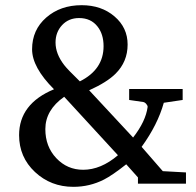

<svg xmlns="http://www.w3.org/2000/svg" viewBox="-20 -704 753 736"><path d="M692.9 0H508.8V-23.9L463.9 -74.2Q410.2 -31.7 378.4 -15.6Q323.7 12.2 261.2 12.2Q174.8 12.2 114 -44.7Q53.2 -101.6 53.2 -186Q53.2 -306.2 187 -361.8Q103 -445.8 103 -515.1Q103 -589.4 157.2 -636.7Q211.4 -684.1 293 -684.1Q368.7 -684.1 418.9 -641.1Q469.2 -598.1 469.2 -533.2Q469.2 -467.3 422.9 -421.4Q390.1 -388.7 321.8 -357.9L490.2 -176.8Q538.6 -238.8 545.9 -293.9Q546.4 -298.8 540.8 -305.4Q535.2 -312 528.8 -313L475.1 -320.8V-362.8H680.2V-320.8L607.9 -310.1Q584.5 -226.1 522.9 -141.1L604 -47.9L692.9 -43ZM377 -526.9Q377 -572.8 354 -602.1Q328.6 -634.8 283.2 -634.8Q243.2 -634.8 218 -607.7Q192.9 -580.6 192.9 -541Q192.9 -497.6 226.1 -454.6Q238.3 -438.5 286.1 -392.1Q377 -437.5 377 -526.9ZM432.1 -108.9 226.1 -333Q153.8 -282.2 153.8 -209Q153.8 -142.1 195.8 -97.7Q237.8 -53.2 298.8 -53.2Q366.7 -53.2 432.1 -108.9Z"/></svg>

Font: Ezra SIL
Style: Regular
Weight: 400
Designer: Development by SIL's NRSI team. OpenType tables by Ralph Hancock ( hancock@dircon.co.uk )
Foundry: SIL International, Version 2.51: 2007
Version: Version 2.51, 2007